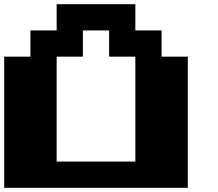

<svg xmlns="http://www.w3.org/2000/svg" viewBox="-20 -1020 1040 915"><path d="M250 -937.5V-1000H437.5H625V-937.5V-875H687.5H750V-812.5V-750H812.5H875V-437.5V-125H437.5H0V-437.5V-750H62.5H125V-812.5V-875H187.5H250ZM500 -812.5V-875H437.5H375V-812.5V-750H312.5H250V-500V-250H437.5H625V-500V-750H562.5H500Z"/></svg>

Font: Press Start 2P
Style: Regular
Weight: 500
Monospace: yes
Version: Version 2.14